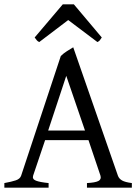

<svg xmlns="http://www.w3.org/2000/svg" viewBox="-20 -861 636 881"><path d="M187 -218 132 -55Q127 -39 145 -32Q163 -25 203 -21V0H0V-21Q33 -27 52.5 -33.5Q72 -40 77 -55L259 -604Q271 -616 287.5 -626.5Q304 -637 316 -644L521 -55Q526 -41 540 -33Q554 -25 585 -21V0H379V-21Q417 -23 431.5 -30.5Q446 -38 441 -55L386 -218ZM370 -262 284 -513 201 -262ZM447 -689Q441 -680 438 -676Q435 -672 427 -668L293 -769L160 -668Q152 -672 149 -676Q146 -680 139 -689L268 -841H319Z"/></svg>

Font: ChillKai
Style: Regular
Weight: 400
Designer: ChillType
Foundry: 寒蝉字型
Version: Version 2.000